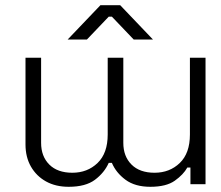

<svg xmlns="http://www.w3.org/2000/svg" viewBox="-20 -708 848 738"><path d="M770 -486V0H712V-64H700Q685 -37 652 -13.5Q619 10 558 10Q499 10 462.5 -17Q426 -44 410 -82H398Q381 -44 345 -17Q309 10 244 10Q194 10 157 -10.5Q120 -31 99 -67.5Q78 -104 78 -153V-486H138V-159Q138 -107 169.5 -75.5Q201 -44 258 -44Q316 -44 355 -81.5Q394 -119 394 -191V-486H454V-159Q454 -107 485.5 -75.5Q517 -44 574 -44Q632 -44 671 -81.5Q710 -119 710 -191V-486ZM240 -556 366 -688H442L568 -556H494L410 -644H398L314 -556Z"/></svg>

Font: Space 7353
Style: Regular
Weight: 400
Designer: Christine Claussen + Ruben Lyon  (Space 7353)
Version: Version 1.000;FEAKit 1.0